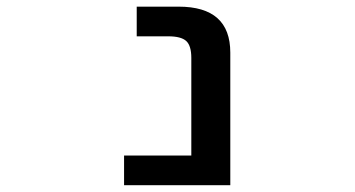

<svg xmlns="http://www.w3.org/2000/svg" viewBox="-20 -542 1040 563"><path d="M343.8 1V-85.9H541V-372.1Q541 -408.2 525.9 -421.9Q510.7 -435.5 473.6 -435.5H380.9V-522.5H503.9Q655.3 -522.5 655.3 -387.7V1Z"/></svg>

Font: GenEi Gothic M SemiBold
Style: Regular
Weight: 500
Designer: o_tamon (Modified); [Source Han Sans]
Ryoko NISHIZUKA  (kana & ideographs); Paul D. Hunt (Latin, Greek & Cyrillic); Wenl
Version: Version 1.1a;Original Version 1.004